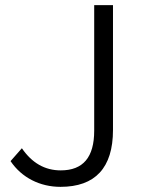

<svg xmlns="http://www.w3.org/2000/svg" viewBox="-20 -720 567 746"><path d="M21 -94C64 -30 135 6 215 6C350 6 419 -68 419 -215V-700H346V-212C346 -109 303 -58 216 -58C154 -58 104 -87 65 -144Z"/></svg>

Font: Malon Grotesk
Style: Regular
Weight: 400
Designer: Julieta Ulanovsky
Foundry: Julieta Ulanovsky
Version: Version 7.200